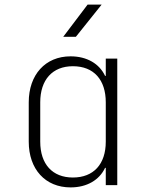

<svg xmlns="http://www.w3.org/2000/svg" viewBox="-20 -805 640 835"><path d="M255 -645H310L422 -785H361ZM287 10C358 10 412 -22 437 -75H440V0H490V-550H440V-475H437C412 -528 358 -560 287 -560C177 -560 105 -480 105 -360V-189C105 -69 177 10 287 10ZM297 -33C208 -33 155 -91 155 -189V-360C155 -458 208 -517 297 -517C388 -517 440 -458 440 -360V-189C440 -91 387 -33 297 -33Z"/></svg>

Font: JetBrains Mono Thin
Style: Regular
Weight: 100
Monospace: yes
Designer: Philipp Nurullin, Konstantin Bulenkov
Foundry: JetBrains
Version: Version 2.305